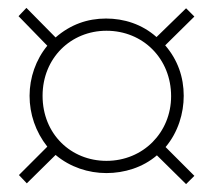

<svg xmlns="http://www.w3.org/2000/svg" viewBox="-20 -597 540 487"><path d="M378 -203 452 -130 473 -151 400 -224C432 -262 446 -310 446 -354C446 -401 431 -445 399 -482L473 -555L452 -576L377 -503C340 -536 294 -550 249 -550C202 -550 159 -535 121 -502L47 -577L27 -556L100 -481C71 -446 55 -400 55 -354C55 -308 70 -263 100 -225L28 -153L48 -132L121 -204C158 -173 204 -158 250 -158C295 -158 342 -172 378 -203ZM250 -189C160 -189 88 -257 88 -354C88 -450 160 -519 250 -519C343 -519 414 -448 414 -353C414 -261 343 -189 250 -189Z"/></svg>

Font: Noto Sans Mono ExtraCondensed ExtraLight
Style: Regular
Weight: 200
Width: 2
Designer: Monotype Design Team
Foundry: Monotype Imaging Inc.
Version: Version 2.014